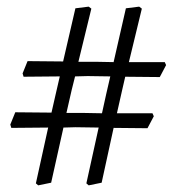

<svg xmlns="http://www.w3.org/2000/svg" viewBox="-20 -593 538 578"><path d="M48 -372 63 -409 170 -408 207 -568 247 -573 255 -567 216 -407H269L322 -406L359 -568L399 -573L407 -567L368 -406H476L480 -397L461 -361L357 -362L348 -323L332 -252H439L443 -243L424 -207L322 -208L286 -43L247 -35L240 -41L277 -209L207 -210L171 -209L134 -43L95 -35L88 -41L125 -209L14 -208L11 -218L26 -255L135 -254L148 -311L160 -363L51 -362ZM180 -253H232L287 -252L300 -311L312 -363L244 -364L206 -363L196 -323Z"/></svg>

Font: Alegreya
Style: Regular
Weight: 400
Designer: Juan Pablo del Peral
Foundry: Juan Pablo del Peral
Version: Version 1.003